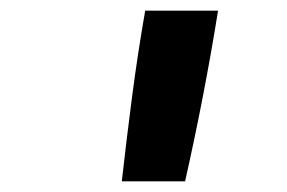

<svg xmlns="http://www.w3.org/2000/svg" viewBox="-20 -792 540 361"><path d="M209 -451Q218 -531 228.5 -611.5Q239 -692 253 -772H390Q377 -691 361.5 -611Q346 -531 328 -451Z"/></svg>

Font: Iosevka Slab Extrabold Oblique
Style: Regular
Weight: 800
Italic angle: -9°
Monospace: yes
Designer: Belleve Invis
Foundry: Belleve Invis
Version: Version 11.1.1; ttfautohint (v1.8.3)